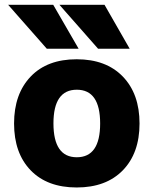

<svg xmlns="http://www.w3.org/2000/svg" viewBox="-20 -788 641 819"><path d="M208 -261.7Q208 -117.2 307.6 -117.2Q407.2 -117.2 407.2 -261.2Q407.2 -405.3 307.6 -405.3Q208 -405.3 208 -261.7ZM111.3 -461.9Q181.6 -535.2 307.1 -535.2Q432.6 -535.2 503.9 -461.4Q575.2 -387.7 575.2 -261.2Q575.2 -134.8 503.9 -61.5Q432.6 11.7 307.1 11.7Q181.6 11.7 110.8 -61.5Q40 -134.8 40 -261.2Q40 -387.7 111.3 -461.9ZM425.8 -767.6 533.2 -580.1H398.4L233.4 -767.6ZM207 -767.6 315.4 -580.1H179.7L14.6 -767.6Z"/></svg>

Font: Gen Shin Gothic Heavy
Style: Bold
Weight: 900
Designer: [Source Han Sans]
Ryoko NISHIZUKA  (kana & ideographs); Paul D. Hunt (Latin, Greek & Cyrillic); Wenlong ZHANG  (bopomofo
Version: Version 1.002.20150607